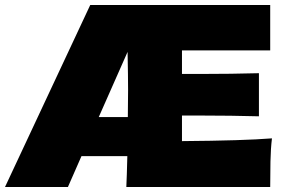

<svg xmlns="http://www.w3.org/2000/svg" viewBox="-20 -746 1145 766"><path d="M706 -183Q953 -185 1065 -194Q1060 -153 1059 -101.5Q1058 -50 1058 0H484Q486 -41 488 -123H305L251 0H0L340 -726H1058V-545H706V-451H788Q900 -451 1013 -454V-282Q900 -285 788 -285H706ZM374 -279H490L491 -386Q491 -437 489 -539Z"/></svg>

Font: Mantou Sans
Style: Regular
Weight: 400
Designer: Mant0u / artakana
Foundry: Mant0u / artakana
Version: Version 1.001;October 22, 2023;FontCreator 14.0.0.2901 64-bi